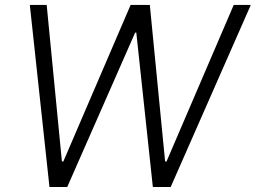

<svg xmlns="http://www.w3.org/2000/svg" viewBox="-20 -747 1022 767"><path d="M177.6 0 99.1 -727.3H166.5L227.3 -101.9H233L501.8 -727.3H578.5L639.6 -101.9H645.2L913.7 -727.3H981.9L661.9 0H590.6L524.5 -616.8H519.9L248.6 0Z"/></svg>

Font: Inter UI Light
Style: Italic
Weight: 300
Italic angle: 9.39999°
Designer: Rasmus Andersson
Foundry: rsms
Version: 3.2;8d6f07862